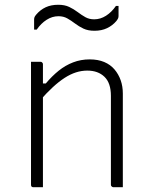

<svg xmlns="http://www.w3.org/2000/svg" viewBox="-20 -785 640 805"><path d="M495 0Q485 0 475.5 0Q466 0 456 0Q453 0 450.5 -1.5Q448 -3 446.5 -5Q445 -7 445 -11Q445 -73 445 -135Q445 -197 445 -259Q445 -321 445 -383Q445 -437 418 -463Q391 -489 346 -489Q322 -489 298.5 -481.5Q275 -474 251 -458.5Q227 -443 201.5 -419.5Q176 -396 147 -363V-435H172Q198 -466 226 -488.5Q254 -511 286.5 -523.5Q319 -536 356 -536Q391 -536 417 -525Q443 -514 460 -494Q477 -474 486 -448.5Q495 -423 495 -393Q495 -345 495 -297Q495 -249 495 -201.5Q495 -154 495 -106Q495 -79 495 -52.5Q495 -26 495 0ZM160 0Q154 0 147.5 0Q141 0 134.5 0Q128 0 121 0Q118 0 116 -0.5Q114 -1 112.5 -2.5Q111 -4 110.5 -6Q110 -8 110 -11Q110 -63 110 -115Q110 -167 110 -218.5Q110 -270 110 -322Q110 -374 110 -426Q110 -462 110 -488Q110 -514 110 -526Q117 -526 123.5 -526Q130 -526 136.5 -526Q143 -526 149 -526Q153 -526 155 -524.5Q157 -523 158.5 -521Q160 -519 160 -515Q160 -430 160 -344Q160 -258 160 -172Q160 -86 160 0ZM375 -704Q401 -704 424.5 -719Q448 -734 466 -760H477Q477 -754 477 -746Q477 -738 477 -731Q477 -724 477 -719Q477 -713 475.5 -709Q474 -705 468 -697Q452 -678 429 -667Q406 -656 376 -656Q349 -656 330 -665Q311 -674 294.5 -686.5Q278 -699 262 -708Q246 -717 225 -717Q199 -717 175.5 -702Q152 -687 134 -661H123Q123 -667 123 -675Q123 -683 123 -690.5Q123 -698 123 -702Q123 -708 124.5 -712.5Q126 -717 132 -724Q149 -744 171.5 -754.5Q194 -765 224 -765Q251 -765 270 -756Q289 -747 305.5 -734.5Q322 -722 338 -713Q354 -704 375 -704Z"/></svg>

Font: Recursive Light
Style: Regular
Weight: 300
Version: Version 1.085